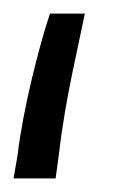

<svg xmlns="http://www.w3.org/2000/svg" viewBox="-20 -263 205 283"><path d="M6 -35 0 0H62L67 -37C76 -116 96 -197 105 -243H54L53 -241C38 -196 14 -103 6 -35Z"/></svg>

Font: All Genders v4
Style: Regular
Weight: 400
Designer: Rassam Alawdi
Foundry: Rassam Art
Version: Version 3.100;FEAKit 1.0